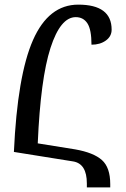

<svg xmlns="http://www.w3.org/2000/svg" viewBox="-20 -747 543 829"><path d="M456 48Q456 -24 420 -56Q384 -88 305 -102L143 -128Q155 -407 198 -540Q241 -673 307 -673Q340 -673 357.5 -646Q375 -619 375 -554Q412 -554 437 -572Q462 -590 462 -619Q462 -727 318 -727Q190 -727 122.5 -574Q55 -421 40 -91L296 -50Q355 -40 355 45V62H456Z"/></svg>

Font: Noto Serif Armenian ExtraCondensed Semi
Style: Regular
Weight: 600
Width: 3
Designer: Monotype Design Team
Foundry: Monotype Imaging Inc.
Version: Version 1.901